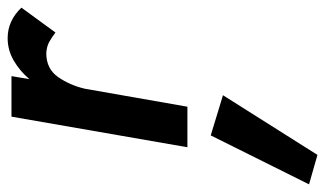

<svg xmlns="http://www.w3.org/2000/svg" viewBox="-253 -316 850 502"><g transform="rotate(-90 172.0 -65.0)"><path d="M338 -345Q325 -355 313 -361.5Q301 -368 284 -369Q243 -369 221.5 -338Q200 -307 191 -268L144 0H38L118 -460H224L216 -413Q237 -438 264.5 -454Q292 -470 323 -470Q347 -470 367 -460.5Q387 -451 403 -434ZM69 61 174 93 18 340 -59 318Z"/></g></svg>

Font: Jost* Medium
Style: Italic
Weight: 500
Italic angle: -10°
Version: Version 3.7